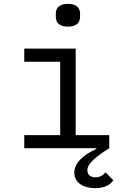

<svg xmlns="http://www.w3.org/2000/svg" viewBox="-20 -768 640 995"><path d="M474.1 207C524.1 207 554 187.9 567.1 165.8L527 125C513.8 141 497.2 150.9 475.1 150.9C453.8 150.9 432.9 142 432.9 114C432.9 94.1 442.8 65 546.2 0V-67.8H372.2V-516H105.8V-448.2H291.9V-67.8H105.8V0H479L480.1 2.8C404.8 39.1 365.1 78.8 365.1 127.1C365.1 180 413 207 474.1 207ZM269.2 -681.1C269.2 -652 285.9 -630 332 -630C377.8 -630 394.9 -652 394.9 -681.1V-697.1C394.9 -725.9 377.8 -747.9 332 -747.9C285.9 -747.9 269.2 -725.9 269.2 -697.1Z"/></svg>

Font: Margiela Mono
Style: Regular
Weight: 400
Designer: Mike Abbink, Paul van der Laan, Pieter van Rosmalen
Foundry: Bold Monday
Version: Version 2.003 2021